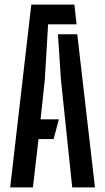

<svg xmlns="http://www.w3.org/2000/svg" viewBox="-20 -820 460 840"><path d="M24.5 0 117 -800H305.5L315 -713.5H190.5L176 -471L157.5 -298H237.5L214.5 -211.5H148.5L124 0ZM296 0 246.5 -472 233.5 -670H318L395.5 0Z"/></svg>

Font: Big Shoulders Stencil Text SemiBold
Style: Regular
Weight: 600
Designer: Patric King
Foundry: XO Type Co
Version: Version 1.000